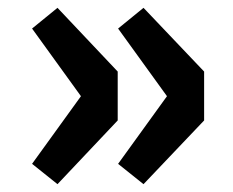

<svg xmlns="http://www.w3.org/2000/svg" viewBox="-20 -534 597 491"><path d="M127 -63 62 -115 187 -288 62 -461 127 -514 281 -351V-226ZM347 -63 282 -115 407 -288 282 -461 347 -514 502 -351V-226Z"/></svg>

Font: Noto Sans HK Thin Black
Style: Regular
Weight: 900
Version: Version 2.004-H2;hotconv 1.0.118;makeotfexe 2.5.65603